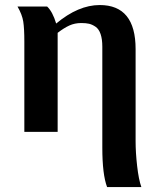

<svg xmlns="http://www.w3.org/2000/svg" viewBox="-20 -526 611 766"><path d="M77.1 0V-359.9Q77.1 -412.1 72.8 -439.9Q68.4 -467.8 49.8 -500H168Q189.9 -479.5 204.1 -432.1Q292.5 -505.9 377.9 -505.9Q521 -505.9 521 -330.1V37.1Q521 82.5 527.1 136.2Q533.2 189.9 543.9 220.2H407.2Q388.2 169.9 388.2 63V-339.8Q388.2 -370.1 381.3 -390.1Q374.5 -410.2 361.3 -419.2Q348.1 -428.2 335.4 -431.2Q322.8 -434.1 304.2 -434.1Q278.3 -434.1 256.8 -424.3Q235.4 -414.6 210 -395V0Z"/></svg>

Font: Veleka
Style: Bold
Weight: 700
Designer: Stefan Peev, Context Ltd, 2016; SIL International, 1997-2014.
Foundry: Stefan Peev, Context Ltd, 2016
Version: Version 1.000